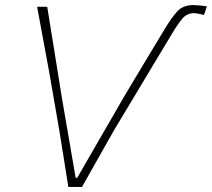

<svg xmlns="http://www.w3.org/2000/svg" viewBox="-20 -740 839 760"><path d="M250.5 0Q242 -54 232.2 -115.2Q222.5 -176.5 214.5 -225.5L175.5 -450.5Q165 -507 152 -577.8Q139 -648.5 127 -713H167Q180.5 -629 195.8 -534.2Q211 -439.5 224.5 -355.5L279.5 -36H285.5L473.5 -361.5Q509 -421 549.8 -488.8Q590.5 -556.5 628.5 -619.5Q659.5 -671 682.2 -695.5Q705 -720 746 -720Q753 -720 769.5 -718.5Q786 -717 799 -714.5L787.5 -681Q778 -683.5 765 -685.8Q752 -688 749.5 -688Q720.5 -688 702.2 -666.8Q684 -645.5 659 -603.5Q622 -542 582 -475.5Q542 -409 503.8 -345Q465.5 -281 432.5 -226.5Q403 -174 369.2 -114.5Q335.5 -55 304.5 0Z"/></svg>

Font: Commissioner Loud Thin
Style: Italic
Weight: 100
Italic angle: -12°
Designer: Kostas Bartsokas
Foundry: Kostas Bartsokas
Version: Version 1.000; ttfautohint (v1.8.3)